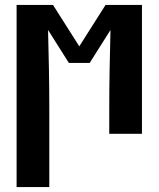

<svg xmlns="http://www.w3.org/2000/svg" viewBox="-20 -540 640 775"><path d="M47 215V-520H194L300 -353L406 -520H553V0H421V-104Q421 -183 422.5 -261.5Q424 -340 426 -419L342 -286H258L174 -419Q176 -340 177.5 -261.5Q179 -183 179 -104V215Z"/></svg>

Font: Iosevka SS04 XBd Ex
Style: Regular
Weight: 800
Width: 7
Monospace: yes
Designer: Belleve Invis
Foundry: Belleve Invis
Version: Version 19.0.0; ttfautohint (v1.8.4)